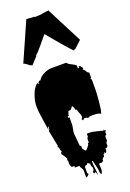

<svg xmlns="http://www.w3.org/2000/svg" viewBox="-227 -1220 958 1413"><g transform="rotate(-20 252.0 -513.0)"><path d="M177.7 -1143.1 225.6 -1139.2Q231 -1139.2 236.8 -1140.6L242.7 -1135.3Q261.7 -1135.3 296.9 -1138.2L295.9 -1139.2Q338.4 -1146.5 348.6 -1146.5L356.9 -1145.5L354 -1143.1L497.1 -864.7L439.5 -811.5L436.5 -813.5L428.7 -806.2Q410.6 -820.8 354.2 -887Q297.9 -953.1 265.1 -993.7Q201.7 -916.5 168.5 -879.9L166.5 -880.4L152.3 -864.7L154.3 -862.8L102.1 -806.2L94.2 -813.5L90.8 -811.5Q89.8 -812 84 -816.7Q78.1 -821.3 73.5 -825Q68.8 -828.6 63 -833Q49.3 -841.8 44.4 -841.8ZM235.8 -1142.1Q235.8 -1142.1 237.8 -1142.1L236.8 -1140.6Q236.8 -1141.6 235.8 -1142.1ZM234.4 -1143.1 235.8 -1142.1Q234.4 -1142.1 234.4 -1143.1ZM219.2 -231.4 229 -129.9H237.8V-106.9L254.9 -85H262.7Q280.3 -104.5 290.5 -118.7Q289.1 -120.1 289.1 -123Q289.1 -126 291.5 -129.2Q293.9 -132.3 295.4 -132.3Q296.9 -132.3 299.3 -129.9V-163.1L307.6 -175.8V-198.2H343.3Q350.6 -197.3 386.2 -188.7Q421.9 -180.2 432.6 -175.8L430.2 -186L439.9 -175.8H448.7L439.9 -163.1V-141.6Q428.2 -141.6 428.2 -122.6L430.2 -101.1L419.9 -85V-62.5L410.2 -50.3H400.4Q400.4 -24.4 391.6 -16.6L380.4 -27.8Q381.3 -26.9 381.3 -23.4Q381.3 -15.1 374 -15.1L371.6 -16.6Q371.6 -3.9 369.9 0.2Q368.2 4.4 362.5 8.1Q356.9 11.7 352.5 17.6V28.3Q344.7 39.6 333.5 39.6H316.4L318.4 78.6Q319.8 101.6 307.6 119.1L299.3 106.9Q299.3 79.1 290.3 47.4Q281.2 15.6 281.2 5.9H272.9Q272.9 25.9 277.1 61.5Q281.2 97.2 281.2 115.2Q272.9 90.8 272.5 90.6Q272 90.3 269.5 90.3Q262.2 90.3 262.2 95.7Q256.8 95.7 253.9 86.9Q253.9 80.1 258.8 75.2Q263.7 70.3 263.7 67.4V50.3Q254.9 39.6 254.9 17.6L237.8 5.9L229 17.6H219.2L210.9 28.3V74.2Q213.4 77.6 217.3 84.5L210.9 91.8V95.2L193.4 104V50.3Q193.4 38.1 184.3 26.1Q175.3 14.2 175.3 5.9H140.1V-6.3H120.6Q109.4 -20 109.4 -39.3Q109.4 -58.6 110.4 -62.5H101.6L110.4 -73.7Q93.8 -106.9 81.1 -118.7V-129.9L90.3 -141.6L81.1 -152.3L81.5 -157.2Q81.5 -169.9 71.8 -186H76.7L51.8 -311L62 -327.6L51.8 -321.8Q50.3 -336.9 39.1 -405.5Q27.8 -474.1 27.8 -513.7Q27.8 -553.2 44.9 -600.8Q62 -648.4 90.3 -672.4L105 -661.1L101.6 -672.4L110.4 -683.6H120.6Q135.7 -710 168.2 -725.3Q200.7 -740.7 229 -740.7H343.3Q352.5 -727.5 376.7 -716.3Q400.9 -705.1 410.2 -694.8V-672.4H419.9V-683.6H430.2L448.7 -661.1L439.9 -650.4Q449.7 -650.4 458.7 -633.1Q467.8 -615.7 478.5 -615.7V-571.3H469.7L478.5 -559.1V-480Q478.5 -454.1 472.2 -386.2Q465.8 -318.4 459.5 -311V-299.3Q441.4 -307.6 430.9 -309.6Q420.4 -311.5 392.1 -311.5Q363.8 -311.5 356.4 -302.7Q346.7 -311.5 333 -311.5L326.2 -311L316.4 -299.3L307.6 -311L316.4 -321.8V-333.5Q316.4 -343.8 307.9 -360.8Q299.3 -377.9 299.3 -390.1H290.5Q287.6 -396.5 285.2 -407Q282.7 -417.5 280.3 -420.7Q277.8 -423.8 274.2 -423.8Q270.5 -423.8 268.1 -418Q265.6 -412.1 264.6 -412.1Q263.7 -412.1 263.7 -412.6L254.9 -402.3H237.8Q228 -377.9 228 -373Q228 -368.2 229 -367.2H219.2V-355H229V-299.3Q229 -290 224.1 -267.3Q219.2 -244.6 219.2 -231.4ZM51.8 -321.8Q61.5 -331.5 61.5 -335.2Q61.5 -338.9 61.8 -340.6Q62 -342.3 62 -344.7Q51.8 -337.4 51.8 -321.8ZM219.2 81.1V92.8L217.3 84.5ZM220.2 106 219.2 98.1V92.8Q220.2 96.7 220.2 106ZM263.7 99.6Q262.2 98.1 262.2 95.7Z"/></g></svg>

Font: Butcherman
Style: Regular
Weight: 400
Version: Version 001.003